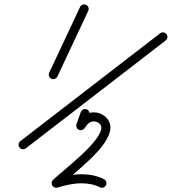

<svg xmlns="http://www.w3.org/2000/svg" viewBox="-20 -601 796 890"><path d="M351.1 -568.6C351.1 -568.6 351.1 -568.6 351.1 -568.6C303.4 -467.1 255.7 -365.5 208 -263.9C203.1 -253.4 207.6 -240.9 218.1 -236C228.6 -231.1 241.1 -235.6 246 -246.1C293.7 -347.6 341.4 -449.2 389.1 -550.8C394 -561.3 389.5 -573.8 379 -578.7C368.5 -583.6 356 -579.1 351.1 -568.6ZM722.3 -446.6C722.3 -446.6 722.3 -446.6 722.3 -446.6C506.2 -279.9 290.2 -113.3 74.2 53.4C65 60.5 63.3 73.6 70.4 82.8C77.5 92 90.7 93.7 99.8 86.6C99.8 86.6 99.8 86.6 99.8 86.6C315.9 -80 531.9 -246.7 747.9 -413.3C757.1 -420.4 758.8 -433.6 751.7 -442.8C744.6 -452 731.4 -453.7 722.3 -446.6ZM354.4 -81.5C354.4 -81.5 354.4 -81.5 354.4 -81.5C347.8 -62.8 341.2 -44.1 334.6 -25.4C330.7 -14.5 336.5 -2.5 347.4 1.4C358.3 5.2 370.3 -0.5 374.2 -11.5C374.2 -11.5 374.2 -11.5 374.2 -11.5C380.8 -30.2 387.4 -48.9 394 -67.6C397.9 -78.5 392.1 -90.5 381.2 -94.4C370.3 -98.2 358.3 -92.5 354.4 -81.5ZM371.2 -5.8C371.2 -5.8 371.2 -5.8 371.2 -5.8C383.6 -22.2 392.1 -38.2 415.7 -38.2C431.1 -38.2 449.8 -26.6 449.8 -9.9C449.8 54.2 282.8 179.8 225.7 232.9C217.8 240.3 217.7 250.6 222.1 258.4C226.5 266.2 235.5 271.5 245.8 268.5C283.6 257.6 317.9 248.7 357.9 248.7C387 248.7 416.6 253.7 442.7 267C453.1 272.3 465.7 268.2 471 257.9C476.3 247.5 472.2 234.9 461.9 229.6C461.9 229.6 461.9 229.6 461.9 229.6C429.8 213.2 393.7 206.7 357.9 206.7C313.9 206.7 275.8 216.1 234.2 228.1C223.8 231.1 224.9 243.7 230.6 253.6C236.2 263.6 246.4 271 254.3 263.7C323.7 199.1 491.8 79 491.8 -9.9C491.8 -50 454.3 -80.2 415.7 -80.2C376.8 -80.2 358.8 -59.1 337.6 -31.1C330.7 -21.9 332.5 -8.7 341.7 -1.7C351 5.3 364.2 3.5 371.2 -5.8Z"/></svg>

Font: FRB American Cursive Guidelines Medium
Style: Italic
Weight: 500
Italic angle: -25°
Version: Version 2.0;Modular Font Editor K font №1